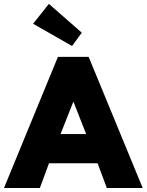

<svg xmlns="http://www.w3.org/2000/svg" viewBox="-41 -946 738 966"><path d="M677 0H496.5L450 -124.5H205.5L159.5 0H-21L250.5 -660H405ZM392.5 -271.5 329 -433H327.5L263.5 -271.5ZM321.5 -714.5 125.5 -826.5 205 -926.5 370.5 -781.5Z"/></svg>

Font: Lucymar Sans ExtraBold
Style: Regular
Weight: 800
Foundry: The League of Moveable Type (original font) / Main changes by Cristiano Sobral with portions from Mirco Monsees
Version: Version 2.001;August 30, 2020;FontCreator 13.0.0.2681 64-bit